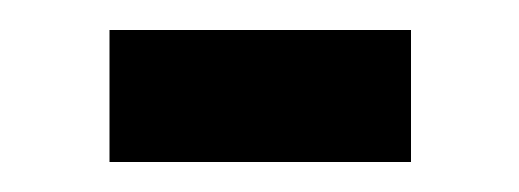

<svg xmlns="http://www.w3.org/2000/svg" viewBox="-20 -349 346 128"><path d="M53 -241V-329H254V-241Z"/></svg>

Font: Saira Condensed SemiBold
Style: Regular
Weight: 600
Width: 3
Designer: Hector Gatti with collaboration of the Omnibus-Type team
Foundry: Omnibus-Type
Version: Version 1.100